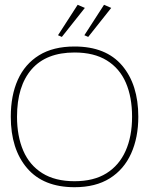

<svg xmlns="http://www.w3.org/2000/svg" viewBox="-20 -767 637 801"><path d="M291 14Q161 14 93 -65.5Q25 -145 25 -280Q25 -369 54.5 -434.5Q84 -500 143 -536.5Q202 -573 291 -573Q422 -573 489.5 -493.5Q557 -414 557 -280Q557 -193 527 -126.5Q497 -60 438 -23Q379 14 291 14ZM291 -11Q371 -11 424 -44Q477 -77 504 -137.5Q531 -198 531 -280Q531 -362 505 -422Q479 -482 425.5 -515Q372 -548 291 -548Q173 -548 112 -478Q51 -408 51 -280Q51 -199 77 -138.5Q103 -78 156.5 -44.5Q210 -11 291 -11ZM222 -620 304 -747 334 -734 238 -613ZM332 -620 414 -747 444 -734 348 -613Z"/></svg>

Font: Darker Grotesque Light
Style: Regular
Weight: 300
Designer: Gabriel Lam
Foundry: TypeRant
Version: Version 1.000;gftools[0.9.28]